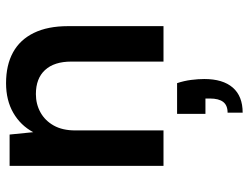

<svg xmlns="http://www.w3.org/2000/svg" viewBox="-116 -458 841 650"><g transform="rotate(-90 305.0 -132.5)"><path d="M69 0V-521H175L183 -441Q206 -484 248.5 -508.5Q291 -533 349 -533Q410 -533 453 -509.5Q496 -486 519 -439Q542 -392 542 -323V0H422V-312Q422 -370 393.5 -401Q365 -432 312 -432Q278 -432 250 -416.5Q222 -401 205.5 -371.5Q189 -342 189 -299V0ZM249 268V217Q274 217 285.5 202Q297 187 297 157V142H245V46H349Q357 70 360 94Q363 118 363 138Q363 201 334 234.5Q305 268 249 268Z"/></g></svg>

Font: DM Sans 10pt SemiBold
Style: Regular
Weight: 600
Version: Version 4.004;gftools[0.9.30]